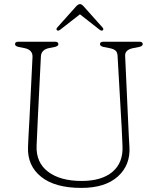

<svg xmlns="http://www.w3.org/2000/svg" viewBox="-20 -904 770 939"><path d="M575 -281 555 -631Q554 -649.5 543.8 -657.5Q533.5 -665.5 514 -669L488 -674Q469 -678 469 -688Q469 -700 486 -700H661Q678 -700 678 -688Q678 -678 659 -674L633 -669Q590.5 -661 592 -631L608 -281Q609 -257 610.2 -234Q611.5 -211 613 -186Q618.5 -97 556.5 -41Q494.5 15 378 15Q248.5 15 181 -39.5Q113.5 -94 117 -184Q117.5 -200.5 118.8 -226Q120 -251.5 121.5 -277.2Q123 -303 124 -321L139 -625Q140.5 -661 98.5 -669L72.5 -674Q53.5 -678 53.5 -688Q53.5 -700 70.5 -700H248.5Q265.5 -700 265.5 -688Q265.5 -678 246.5 -674L220.5 -669Q181.5 -661 180 -628L165 -326Q163 -285.5 161.8 -253.5Q160.5 -221.5 159 -192Q155.5 -109 215.2 -64Q275 -19 379 -19Q478 -19 530.8 -64.2Q583.5 -109.5 579 -192Q577.5 -223.5 576.8 -243.2Q576 -263 575 -281ZM482 -755.5Q476.5 -752 468 -758L371 -834L273.5 -758Q265 -752 259.5 -755.5Q252.5 -760.5 260 -769.5L352 -872.5Q362.5 -884 371.5 -884Q379.5 -884 389.5 -872.5L481.5 -769.5Q489 -760.5 482 -755.5Z"/></svg>

Font: Fraunces 9pt SuperSoft Thin
Style: Regular
Weight: 100
Version: Version 1.000;[b76b70a41]